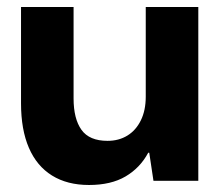

<svg xmlns="http://www.w3.org/2000/svg" viewBox="-20 -516 632 548"><path d="M234 12Q172 12 128.5 -15Q85 -42 62.5 -94Q40 -146 40 -221V-496H190V-235Q190 -177 212.5 -145.5Q235 -114 287 -114Q319 -114 343.5 -129Q368 -144 382 -172.5Q396 -201 396 -240V-496H546V0H418L406 -80H403Q380 -37 338.5 -12.5Q297 12 234 12Z"/></svg>

Font: DM Sans 9pt 36pt Black
Style: Regular
Weight: 900
Version: Version 4.004;gftools[0.9.30]